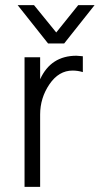

<svg xmlns="http://www.w3.org/2000/svg" viewBox="-20 -731 390 751"><path d="M231 -561 350 -711H286L200 -604L113 -711H49L168 -561ZM137 -507H76V0H137V-283C137 -326.3 149.2 -365.8 173.5 -401.5C197.8 -437.2 228 -455 264 -455C277.3 -455 290.7 -453 304 -449V-511C292 -512.3 283.7 -513 279 -513C212.3 -513 165 -482.3 137 -421Z"/></svg>

Font: Hind Light
Style: Regular
Weight: 300
Designer: Manushi Parikh, Satya Rajpurohit
Foundry: Indian Type Foundry
Version: Version 1.201;PS 1.0;hotconv 1.0.78;makeotf.lib2.5.61930; tt